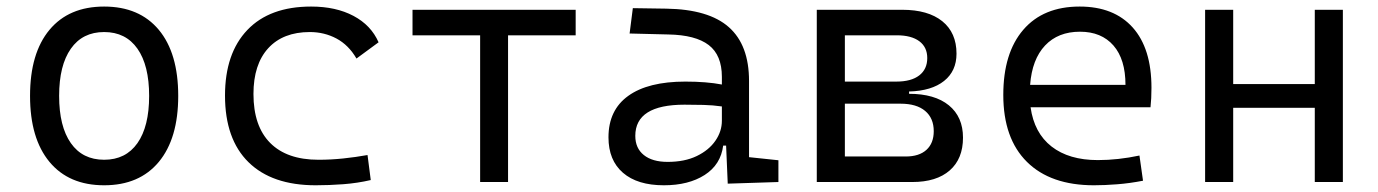

<svg xmlns="http://www.w3.org/2000/svg" viewBox="-20 -547 4142 577"><path d="M293 9.8Q187 9.8 128.7 -60.5Q70.3 -130.9 70.3 -258.8Q70.3 -387.2 128.7 -457.3Q187 -527.3 293 -527.3Q398.9 -527.3 457.3 -457.3Q515.6 -387.2 515.6 -258.8Q515.6 -130.9 457.3 -60.5Q398.9 9.8 293 9.8ZM293 -66.9Q357.9 -66.9 393.1 -116.9Q428.2 -167 428.2 -258.8Q428.2 -350.6 393.1 -400.6Q357.9 -450.7 293 -450.7Q228 -450.7 192.9 -400.6Q157.7 -350.6 157.7 -258.8Q157.7 -167 192.9 -116.9Q228 -66.9 293 -66.9Z M928.7 9.8Q797.4 9.8 726.8 -59.6Q656.2 -128.9 656.2 -259.8Q656.2 -386.7 723.4 -457Q790.5 -527.3 915 -527.3Q989.3 -527.3 1042.2 -499.3Q1095.2 -471.2 1117.7 -419.9L1051.3 -371.1Q1027.8 -411.6 991.2 -431.2Q954.6 -450.7 911.1 -450.7Q830.6 -450.7 786.1 -402.1Q741.7 -353.5 741.7 -264.6Q741.7 -168 792 -117.4Q842.3 -66.9 937 -66.9Q974.6 -66.9 1011.7 -70.8Q1048.8 -74.7 1084.5 -81.1L1094.2 -5.9Q1054.2 3.4 1011.7 6.6Q969.2 9.8 928.7 9.8Z M1422.9 0V-440.9H1219.7V-517.6H1710V-440.9H1506.8V0Z M2167 4.9 2162.1 -109.4H2153.3Q2146 -52.2 2097.7 -21.2Q2049.3 9.8 1975.1 9.8Q1895.5 9.8 1852.1 -27.8Q1808.6 -65.4 1808.6 -134.3Q1808.6 -216.3 1868.2 -259Q1927.7 -301.8 2039.6 -301.8Q2103.5 -301.8 2149.4 -293V-315.9Q2149.4 -381.3 2109.9 -411.6Q2070.3 -441.9 1988.8 -443.4L1872.1 -446.3L1881.8 -522.5L1982.4 -521Q2109.9 -519 2170.4 -465.3Q2231 -411.6 2231 -303.7V-74.7L2319.3 -65.4V0ZM2149.4 -227.1Q2122.6 -231 2094 -231.7Q2065.4 -232.4 2037.1 -232.4Q1889.2 -232.4 1889.2 -138.7Q1889.2 -101.6 1914.8 -81.1Q1940.4 -60.5 1986.3 -60.5Q2037.6 -60.5 2074 -78.1Q2110.4 -95.7 2129.9 -124Q2149.4 -152.3 2149.4 -184.1Z M2434.6 0V-517.6H2691.4Q2769 -517.6 2811.8 -483.2Q2854.5 -448.7 2854.5 -385.7Q2854.5 -333.5 2817.1 -303.7Q2779.8 -273.9 2711.9 -272V-265.1Q2789.1 -265.1 2831.5 -230.5Q2874 -195.8 2874 -133.3Q2874 -69.8 2834.2 -34.9Q2794.4 0 2721.7 0ZM2519 -76.7H2701.7Q2742.2 -76.7 2764.2 -96.7Q2786.1 -116.7 2786.1 -152.8Q2786.1 -191.9 2760.3 -213.6Q2734.4 -235.4 2686.5 -235.4H2519ZM2519 -301.8H2673.8Q2718.3 -301.8 2742.4 -320.3Q2766.6 -338.9 2766.6 -372.6Q2766.6 -405.3 2742.7 -423.1Q2718.8 -440.9 2675.3 -440.9H2519Z M3267.6 9.8Q3137.2 9.8 3066.2 -60.5Q2995.1 -130.9 2995.1 -261.7Q2995.1 -387.7 3055.2 -457.5Q3115.2 -527.3 3224.6 -527.3Q3327.6 -527.3 3384 -464.4Q3440.4 -401.4 3440.4 -283.2Q3440.4 -250.5 3437.5 -224.6H3077.1Q3087.9 -147.5 3140.1 -106.7Q3192.4 -65.9 3279.3 -65.9Q3339.8 -65.9 3404.3 -79.6L3415 -3.9Q3375 3.9 3337.4 6.8Q3299.8 9.8 3267.6 9.8ZM3075.7 -292H3362.3Q3362.3 -368.7 3326.2 -410.2Q3290 -451.7 3225.6 -451.7Q3159.7 -451.7 3120.6 -410.2Q3081.5 -368.7 3075.7 -292Z M3931.2 0V-223.1H3686V0H3601.6V-517.6H3686V-294.4H3931.2V-517.6H4015.6V0Z"/></svg>

Font: CaskaydiaMono NF SemiLight
Style: Regular
Weight: 350
Designer: Aaron Bell
Foundry: Saja Typeworks
Version: Version 2111.001; ttfautohint (v1.8.4);Nerd Fonts 3.1.1